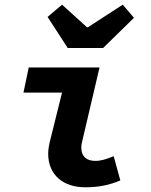

<svg xmlns="http://www.w3.org/2000/svg" viewBox="-20 -782 640 814"><path d="M341.9 12C402.9 12 446.9 1.2 490.1 -17.1L462 -119.8C430.6 -107 408.4 -99.9 384.2 -99.9C348.8 -99.9 324.6 -116.6 324.6 -157.5C324.6 -165.7 326.3 -174.6 328.6 -183.4L402 -496.1H101.8L79.5 -389.4H243L193.4 -190C188 -168.5 184.3 -149.4 184.3 -130.2C184.3 -41.5 246.6 12 341.9 12ZM267.1 -578.6H417.2L548 -706.5L500.4 -762.2L352.7 -666.4H348.7L243.1 -762.2L181.7 -710.2L267.1 -578.6Z"/></svg>

Font: Source Code Variable
Style: Italic
Weight: 400
Italic angle: -11°
Monospace: yes
Designer: Paul D. Hunt, Teo Tuominen
Foundry: Adobe Systems Incorporated
Version: Version 1.005;PS 1.0;hotconv 16.6.54;makeotf.lib2.5.65590